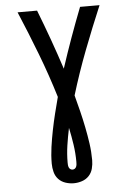

<svg xmlns="http://www.w3.org/2000/svg" viewBox="-62 -781 725 1050"><g transform="rotate(-5 300.0 -256.0)"><path d="M300 223Q277 223 254.5 215.5Q232 208 216.5 191.5Q201 175 195 152Q189 129 189 106Q189 60 195.5 14.5Q202 -31 211 -76Q220 -121 231 -165.5Q242 -210 254 -255Q217 -377 171 -497Q125 -617 75 -735H182Q214 -653 243.5 -571Q273 -489 300 -406Q327 -489 356.5 -571Q386 -653 418 -735H525Q475 -617 429 -497Q383 -377 346 -255Q358 -210 369 -165.5Q380 -121 389 -76Q398 -31 404.5 14.5Q411 60 411 106Q411 129 405 152Q399 175 383.5 191.5Q368 208 345.5 215.5Q323 223 300 223ZM300 148Q307 148 312.5 144Q318 140 320.5 133.5Q323 127 323.5 120.5Q324 114 324 107Q324 60 317 13Q310 -34 300 -81Q290 -34 283 13Q276 60 276 107Q276 114 276.5 120.5Q277 127 279.5 133.5Q282 140 287.5 144Q293 148 300 148Z"/></g></svg>

Font: Iosevka Aile Semibold
Style: Regular
Weight: 600
Designer: Belleve Invis
Foundry: Belleve Invis
Version: Version 31.1.0; ttfautohint (v1.8.4)